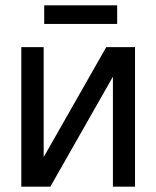

<svg xmlns="http://www.w3.org/2000/svg" viewBox="-20 -701 587 721"><path d="M60 -524H144V-111L379 -524H487V0H404V-413L169 0H60ZM420 -681V-611H146V-681Z"/></svg>

Font: ColatingCofangSans
Style: Regular
Weight: 400
Foundry: GNU
Version: Version 412.227;June 27, 2022;FontCreator 11.0.0.2412 32-bit